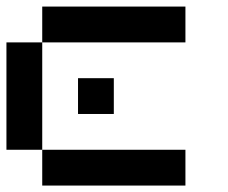

<svg xmlns="http://www.w3.org/2000/svg" viewBox="-20 -576 707 596"><path d="M111.1 -111.1H0V-444.4H111.1ZM555.6 -444.4H111.1V-555.6H555.6ZM555.6 0H111.1V-111.1H555.6ZM333.3 -222.2H222.2V-333.3H333.3Z"/></svg>

Font: Pixeloid Sans
Style: Regular
Weight: 400
Designer: GGBotNet
Foundry: GGBotNet
Version: 0.5